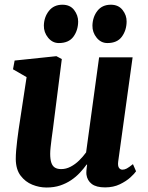

<svg xmlns="http://www.w3.org/2000/svg" viewBox="-20 -804 641 834"><path d="M182 10.5Q150.5 10.5 120.2 -1.8Q90 -14 69.5 -41Q49 -68 48.5 -113Q48.5 -130 50.2 -151Q52 -172 54.8 -195.2Q57.5 -218.5 61 -242Q64.5 -265.5 68 -288L95.5 -469L36.5 -503L43.5 -541L225 -560L248.5 -547.5L215.5 -288Q213 -266.5 210 -244.5Q207 -222.5 204.2 -202Q201.5 -181.5 199.8 -164.5Q198 -147.5 198 -136Q198 -112 203 -97.2Q208 -82.5 218.5 -76Q229 -69.5 246 -69.5Q267 -69.5 287 -80Q307 -90.5 324 -107.2Q341 -124 354 -142L410.5 -555H556L493.5 -103Q491 -84 496.5 -75.5Q502 -67 512 -67Q521 -67 530.5 -72Q540 -77 557.5 -91L571 -60Q564.5 -50 546.5 -33.5Q528.5 -17 500.5 -3.5Q472.5 10 436.5 10Q398 10 378.5 -5Q359 -20 355.5 -45.5Q355 -48.5 355 -53.5Q355 -58.5 355.5 -64.5Q356 -70.5 356.8 -76.8Q357.5 -83 358.5 -88.5L356.5 -89.5Q343.5 -71.5 327 -53.8Q310.5 -36 289 -21.5Q267.5 -7 241.2 1.8Q215 10.5 182 10.5ZM235.5 -617Q208 -617 189 -640.2Q170 -663.5 170.5 -693Q171.5 -730.5 192.8 -757Q214 -783.5 251 -783.5Q284.5 -783.5 302 -760.5Q319.5 -737.5 319.5 -710Q319 -672 298.8 -644.5Q278.5 -617 235.5 -617ZM446.5 -617Q418.5 -617 399.8 -640.2Q381 -663.5 381.5 -693Q382.5 -730.5 403.2 -757Q424 -783.5 461.5 -783.5Q494.5 -783.5 512.5 -760.5Q530.5 -737.5 530 -710Q529.5 -672 509.2 -644.5Q489 -617 446.5 -617Z"/></svg>

Font: Merriweather 36pt ExtraBold
Style: Italic
Weight: 800
Italic angle: -7.8°
Version: Version 2.101